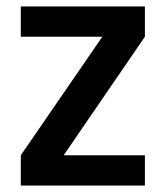

<svg xmlns="http://www.w3.org/2000/svg" viewBox="-20 -571 511 591"><path d="M426 -458 176 -93H426V0H44V-93L295 -458H44V-551H426Z"/></svg>

Font: Parkinsans Light Medium
Style: Regular
Weight: 500
Version: Version 1.000